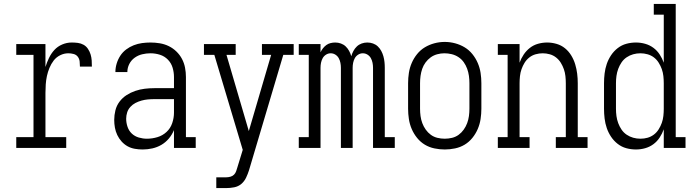

<svg xmlns="http://www.w3.org/2000/svg" viewBox="-20 -755 3540 980"><path d="M63 0V-55H151V-475H63V-530H212V-413Q219 -436 230 -459Q241 -482 257.5 -500Q274 -518 297.5 -528Q321 -538 346 -538Q362 -538 377.5 -536Q393 -534 406.5 -526.5Q420 -519 429 -505.5Q438 -492 442.5 -477Q447 -462 448 -446.5Q449 -431 449 -415H388Q388 -428 386.5 -441.5Q385 -455 377 -465.5Q369 -476 355.5 -479.5Q342 -483 329 -483Q307 -483 287 -473Q267 -463 254 -446Q241 -429 232.5 -408.5Q224 -388 219.5 -367Q215 -346 213.5 -324.5Q212 -303 212 -281V-55H318V0Z M708 8Q688 8 668 4.5Q648 1 631 -8.5Q614 -18 600.5 -33Q587 -48 578.5 -66Q570 -84 566.5 -103.5Q563 -123 563 -143Q563 -167 569 -191.5Q575 -216 590 -236Q605 -256 626 -269.5Q647 -283 670.5 -291Q694 -299 718.5 -302Q743 -305 768 -305H868V-362Q868 -386 861 -409.5Q854 -433 837 -450.5Q820 -468 796.5 -475.5Q773 -483 748 -483Q727 -483 706 -478Q685 -473 667.5 -460.5Q650 -448 640 -428.5Q630 -409 630 -387H569Q569 -409 575.5 -430.5Q582 -452 594 -470.5Q606 -489 624 -502.5Q642 -516 662.5 -524Q683 -532 704.5 -535Q726 -538 748 -538Q772 -538 796 -534Q820 -530 841.5 -519.5Q863 -509 880.5 -492Q898 -475 909 -454Q920 -433 924.5 -409.5Q929 -386 929 -362V-55H979V0H868V-91Q858 -67 841.5 -47.5Q825 -28 803.5 -15.5Q782 -3 757.5 2.5Q733 8 708 8ZM730 -47Q757 -47 783.5 -55Q810 -63 830 -81.5Q850 -100 859 -126.5Q868 -153 868 -180V-249H768Q751 -249 734.5 -247.5Q718 -246 702 -241.5Q686 -237 671.5 -229.5Q657 -222 645.5 -209.5Q634 -197 629 -181Q624 -165 624 -149Q624 -128 631 -107.5Q638 -87 653 -73Q668 -59 688.5 -53Q709 -47 730 -47Z M1084 205V150H1135Q1145 150 1156 147Q1167 144 1174.5 136.5Q1182 129 1185.5 118.5Q1189 108 1192 98L1219 10L1074 -475H1021V-530H1183V-475H1136L1250 -86L1364 -475H1317V-530H1479V-475H1426L1251 114Q1245 133 1236 152Q1227 171 1211.5 184Q1196 197 1175.5 201Q1155 205 1135 205Z M1505 0V-55H1556V-475H1505V-530H1616V-488Q1621 -499 1628.5 -508.5Q1636 -518 1645.5 -525Q1655 -532 1667 -535Q1679 -538 1691 -538Q1691 -538 1691 -538Q1691 -538 1691 -538Q1706 -538 1720 -533Q1734 -528 1744.5 -518Q1755 -508 1762 -495Q1769 -482 1773 -468Q1777 -482 1784 -495Q1791 -508 1801.5 -518Q1812 -528 1826 -533Q1840 -538 1855 -538Q1855 -538 1855 -538Q1855 -538 1855 -538Q1870 -538 1884 -533Q1898 -528 1908.5 -518Q1919 -508 1926 -495Q1933 -482 1937 -467.5Q1941 -453 1942.5 -438.5Q1944 -424 1944 -409V-55H1995V0H1884V-409Q1884 -422 1881.5 -434.5Q1879 -447 1873 -458Q1867 -469 1856 -476Q1845 -483 1832 -483Q1819 -483 1808 -476Q1797 -469 1791 -458Q1785 -447 1782.5 -434.5Q1780 -422 1780 -409V0H1720V-409Q1720 -422 1717.5 -434.5Q1715 -447 1709 -458Q1703 -469 1692 -476Q1681 -483 1668 -483Q1655 -483 1644 -476Q1633 -469 1627 -458Q1621 -447 1618.5 -434.5Q1616 -422 1616 -409V0Z M2250 8Q2224 8 2197.5 2.5Q2171 -3 2148.5 -16.5Q2126 -30 2109 -51Q2092 -72 2081.5 -96.5Q2071 -121 2067 -147.5Q2063 -174 2063 -200V-330Q2063 -357 2067 -383Q2071 -409 2081.5 -433.5Q2092 -458 2109 -479Q2126 -500 2148.5 -513.5Q2171 -527 2197 -534Q2223 -541 2250 -541Q2277 -541 2303 -534Q2329 -527 2351.5 -513.5Q2374 -500 2391 -479Q2408 -458 2418.5 -433.5Q2429 -409 2433 -383Q2437 -357 2437 -330V-200Q2437 -174 2433 -147.5Q2429 -121 2418.5 -96.5Q2408 -72 2391 -51Q2374 -30 2351.5 -16.5Q2329 -3 2302.5 2.5Q2276 8 2250 8ZM2250 -47Q2269 -47 2287.5 -51.5Q2306 -56 2321 -67Q2336 -78 2347 -93.5Q2358 -109 2364.5 -126.5Q2371 -144 2373.5 -162.5Q2376 -181 2376 -200V-330Q2376 -349 2373.5 -367.5Q2371 -386 2364.5 -404Q2358 -422 2347 -437.5Q2336 -453 2320 -463.5Q2304 -474 2285.5 -478.5Q2267 -483 2248 -483Q2230 -483 2211.5 -478Q2193 -473 2178 -462Q2163 -451 2152 -436Q2141 -421 2135 -403.5Q2129 -386 2126.5 -367.5Q2124 -349 2124 -330V-200Q2124 -181 2126.5 -162.5Q2129 -144 2135.5 -126.5Q2142 -109 2153 -93.5Q2164 -78 2179 -67Q2194 -56 2212.5 -51.5Q2231 -47 2250 -47Z M2521 0V-55H2571V-475H2521V-530H2632V-435Q2640 -457 2653 -476.5Q2666 -496 2684.5 -510.5Q2703 -525 2726 -531.5Q2749 -538 2773 -538Q2797 -538 2821 -531Q2845 -524 2864 -508.5Q2883 -493 2896 -471.5Q2909 -450 2916 -426.5Q2923 -403 2926 -379Q2929 -355 2929 -330V-55H2979V0H2817V-55H2868V-330Q2868 -348 2866 -366.5Q2864 -385 2858 -402Q2852 -419 2842.5 -434.5Q2833 -450 2818.5 -461.5Q2804 -473 2786 -478Q2768 -483 2750 -483Q2732 -483 2714 -478Q2696 -473 2681.5 -461.5Q2667 -450 2657.5 -434.5Q2648 -419 2642 -402Q2636 -385 2634 -366.5Q2632 -348 2632 -330V-55H2683V0Z M3226 8Q3201 8 3177 1.5Q3153 -5 3133 -20.5Q3113 -36 3099 -57Q3085 -78 3077 -101.5Q3069 -125 3066 -150Q3063 -175 3063 -200V-330Q3063 -355 3066 -380Q3069 -405 3077 -428.5Q3085 -452 3099 -473Q3113 -494 3133 -509.5Q3153 -525 3177 -531.5Q3201 -538 3226 -538Q3250 -538 3273 -531.5Q3296 -525 3315 -511Q3334 -497 3347 -477Q3360 -457 3368 -435V-680H3317V-735H3429V-55H3479V0H3368V-95Q3360 -73 3347 -53Q3334 -33 3315 -19Q3296 -5 3273 1.5Q3250 8 3226 8ZM3249 -47Q3268 -47 3285.5 -52Q3303 -57 3317.5 -68Q3332 -79 3342 -95Q3352 -111 3358 -128Q3364 -145 3366 -163.5Q3368 -182 3368 -200V-330Q3368 -348 3366 -366.5Q3364 -385 3358 -402Q3352 -419 3342 -435Q3332 -451 3317.5 -462Q3303 -473 3285 -478Q3267 -483 3249 -483Q3230 -483 3212 -478Q3194 -473 3178.5 -462.5Q3163 -452 3152.5 -436.5Q3142 -421 3135.5 -403.5Q3129 -386 3126.5 -367.5Q3124 -349 3124 -330V-200Q3124 -181 3126.5 -162.5Q3129 -144 3135.5 -126.5Q3142 -109 3152.5 -93.5Q3163 -78 3178.5 -67.5Q3194 -57 3212 -52Q3230 -47 3249 -47Z"/></svg>

Font: Iosevka Slab Light
Style: Regular
Weight: 300
Monospace: yes
Designer: Belleve Invis
Foundry: Belleve Invis
Version: Version 11.1.0; ttfautohint (v1.8.3)